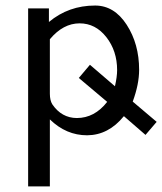

<svg xmlns="http://www.w3.org/2000/svg" viewBox="-20 -475 583 690"><path d="M81.1 194.8V-444.8H155.8V-396Q226.6 -455.1 321.8 -455.1Q390.6 -455.1 435.3 -386Q480 -316.9 480 -224.1Q480 -172.4 457 -109.9L543 -37.1L502.9 9.8L425.8 -57.1H424.8Q369.6 10.7 293 11.2Q217.8 11.2 159.2 -45.9V194.8ZM159.2 -138.2Q159.2 -114.3 168 -100.1Q201.2 -51.3 255.9 -50.8Q319.8 -50.8 365.2 -108.9L263.2 -194.8L303.2 -242.2L393.1 -165Q400.9 -199.2 400.9 -223.1Q400.9 -292 362.1 -341.6Q323.2 -391.1 266.1 -391.1Q207 -391.1 159.2 -334Z"/></svg>

Font: CMU Sans Serif
Style: Medium
Weight: 500
Version: Version 0.7.0